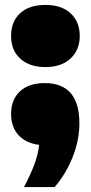

<svg xmlns="http://www.w3.org/2000/svg" viewBox="-20 -580 369 780"><path d="M77.5 180Q102.5 132.5 118.5 91Q134.5 49.5 139 8.5Q86 2 55.5 -30.8Q25 -63.5 25 -116.5Q25 -175.5 61.2 -209Q97.5 -242.5 161.5 -242.5Q302.5 -242.5 302.5 -79Q302.5 -10.5 275.2 58Q248 126.5 202 180ZM164.5 -307.5Q100 -307.5 62.5 -341.5Q25 -375.5 25 -434Q25 -492.5 61.8 -526.2Q98.5 -560 164.5 -560Q230.5 -560 267.2 -525.5Q304 -491 304 -434Q304 -377 266.5 -342.2Q229 -307.5 164.5 -307.5Z"/></svg>

Font: Encode Sans SemiExpanded SemiExpanded Black
Style: Regular
Weight: 900
Width: 6
Designer: Multiple Designers
Foundry: Impallari Type
Version: Version 3.000; ttfautohint (v1.8.3) -l 8 -r 50 -G 200 -x 14 